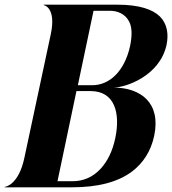

<svg xmlns="http://www.w3.org/2000/svg" viewBox="-36 -800 736 820"><path d="M675.5 -609C684.5 -654 678.5 -697 647.5 -729C616.5 -760 558.5 -780 465.5 -780H151V-778C154 -778 204.5 -765.5 181 -654.5L68 -125.5C44.5 -14.5 -9 -2 -16 -2V0H270.5C381.5 0 467.5 -22 528.5 -68C575.5 -104 608.5 -154 622.5 -220C652.5 -361 564.5 -426 448.5 -426C500.5 -426 646.5 -475 675.5 -609ZM273.5 -26H209.5L290.5 -411H351.5C454.5 -411 478.5 -316 456.5 -211C444.5 -153 422.5 -111 394.5 -80C360.5 -43 319.5 -26 273.5 -26ZM357.5 -436H296.5L363.5 -754H433.5C465.5 -754 498.5 -741 515.5 -708C527.5 -685 529.5 -651 519.5 -603C495.5 -495 431.5 -436 357.5 -436Z"/></svg>

Font: Beautique Display Medium
Style: Bold
Weight: 900
Italic angle: -12°
Designer: Nhat-Quang Ngo
Version: Version 1.100;Glyphs 3.2.3 (3260)